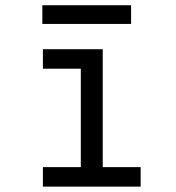

<svg xmlns="http://www.w3.org/2000/svg" viewBox="-20 -694 656 714"><path d="M280.5 -15V-511H362V-15ZM139.5 0V-72.5H503V0ZM139.5 -438.5V-511H325.5V-438.5ZM137.5 -605V-674.5H467.5V-605Z"/></svg>

Font: Overpass Mono Light
Style: Regular
Weight: 400
Monospace: yes
Version: Version 4.000